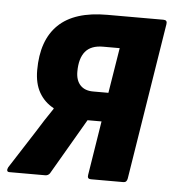

<svg xmlns="http://www.w3.org/2000/svg" viewBox="-54 -534 522 574"><g transform="rotate(5 206.5 -247.0)"><path d="M-5 0Q-11 0 -12 -4Q-13 -8 -10 -14L62 -126Q73 -144 85 -162.5Q97 -181 110 -200V-202Q82 -217 66.5 -244Q51 -271 51 -311Q51 -401 99 -447.5Q147 -494 245 -494H414Q426 -494 424 -482L349 -12Q347 0 337 0H239Q228 0 230 -12L256 -175H214L116 -7Q111 0 102 0ZM223 -262H269L291 -398H241Q205 -398 188 -377.5Q171 -357 171 -317Q171 -291 184.5 -276.5Q198 -262 223 -262Z"/></g></svg>

Font: Sofia Sans Condensed ExtraBold
Style: Italic
Weight: 800
Italic angle: -9°
Version: Version 4.100